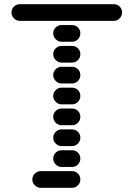

<svg xmlns="http://www.w3.org/2000/svg" viewBox="-20 -710 640 920"><path d="M235 -50Q235 -34 247 -22Q259 -10 275 -10H325Q342 -10 353.5 -22Q365 -34 365 -50Q365 -67 353.5 -78.5Q342 -90 325 -90H275Q259 -90 247 -78.5Q235 -67 235 -50ZM235 -150Q235 -134 247 -122Q259 -110 275 -110H325Q342 -110 353.5 -122Q365 -134 365 -150Q365 -167 353.5 -178.5Q342 -190 325 -190H275Q259 -190 247 -178.5Q235 -167 235 -150ZM235 -250Q235 -234 247 -222Q259 -210 275 -210H325Q342 -210 353.5 -222Q365 -234 365 -250Q365 -267 353.5 -278.5Q342 -290 325 -290H275Q259 -290 247 -278.5Q235 -267 235 -250ZM235 -350Q235 -334 247 -322Q259 -310 275 -310H325Q342 -310 353.5 -322Q365 -334 365 -350Q365 -367 353.5 -378.5Q342 -390 325 -390H275Q259 -390 247 -378.5Q235 -367 235 -350ZM235 -450Q235 -434 247 -422Q259 -410 275 -410H325Q342 -410 353.5 -422Q365 -434 365 -450Q365 -467 353.5 -478.5Q342 -490 325 -490H275Q259 -490 247 -478.5Q235 -467 235 -450ZM235 -550Q235 -534 247 -522Q259 -510 275 -510H325Q342 -510 353.5 -522Q365 -534 365 -550Q365 -567 353.5 -578.5Q342 -590 325 -590H275Q259 -590 247 -578.5Q235 -567 235 -550ZM35 -650Q35 -634 47 -622Q59 -610 75 -610H525Q542 -610 553.5 -622Q565 -634 565 -650Q565 -667 553.5 -678.5Q542 -690 525 -690H75Q59 -690 47 -678.5Q35 -667 35 -650ZM135 150Q135 166 147 178Q159 190 175 190H325Q342 190 353.5 178Q365 166 365 150Q365 133 353.5 121.5Q342 110 325 110H175Q159 110 147 121.5Q135 133 135 150ZM235 50Q235 66 247 78Q259 90 275 90H325Q342 90 353.5 78Q365 66 365 50Q365 33 353.5 21.5Q342 10 325 10H275Q259 10 247 21.5Q235 33 235 50Z"/></svg>

Font: Matrix Sans Raster
Style: Regular
Weight: 400
Designer: Brad Neil
Version: Version 1.100